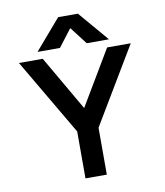

<svg xmlns="http://www.w3.org/2000/svg" viewBox="-97 -992 920 1072"><g transform="rotate(-10 363.0 -456.5)"><path d="M306 -913H418L564 -742H438L362 -841L286 -742H159ZM300 -266 46 -699H181L361 -388L546 -699H680L421 -266V0H300Z"/></g></svg>

Font: Prompt Medium
Style: Regular
Weight: 500
Designer: Katatrad Team
Foundry: CadsonDemak
Version: Version 1.001